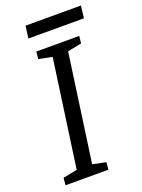

<svg xmlns="http://www.w3.org/2000/svg" viewBox="-148 -850 680 917"><g transform="rotate(-20 192.0 -391.0)"><path d="M21 0 24.3 -36.8 96.2 -50.8 172.9 -597.2 104.4 -611.2 108.5 -648H326.4L322.4 -611.2L251.4 -597.2L174.7 -50.8L242.3 -36.8L239 0ZM93.8 -719.3 102.1 -781.7H383.7L376.2 -719.3Z"/></g></svg>

Font: Faustina Light
Style: Italic
Weight: 300
Italic angle: -8°
Designer: Alfonso Garcia
Foundry: http://www.omnibus-type.com
Version: Version 1.200